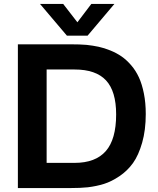

<svg xmlns="http://www.w3.org/2000/svg" viewBox="-20 -955 802 975"><path d="M335.9 -730Q387.7 -730 419.9 -727.1Q452.1 -723.6 480.7 -717.5Q509.3 -711.4 540.5 -698.7Q571.8 -686 597.2 -668.5Q622.6 -650.9 646 -623.8Q669.4 -596.7 685.3 -562.3Q701.2 -527.8 710.7 -480.2Q720.2 -432.6 720.2 -376Q720.2 -294.4 701.9 -230.5Q683.6 -166.5 655.5 -127.2Q627.4 -87.9 586.9 -60.5Q546.4 -33.2 508.3 -21.2Q470.2 -9.3 425.8 -3.9Q389.6 0 335.9 0H70.8V-730ZM183.1 -935.1H300.8L373 -841.8L443.8 -935.1H561L424.8 -773.9H319.8ZM216.8 -127.9H358.9Q464.8 -127.9 517.3 -187.7Q569.8 -247.6 569.8 -374Q569.8 -491.7 518.3 -546.9Q466.8 -602.1 358.9 -602.1H216.8Z"/></svg>

Font: Nacelle Bold
Style: Regular
Weight: 700
Designer: Sora Sagano
Foundry: Sora Sagano
Version: Version 1.000;FEAKit 1.0